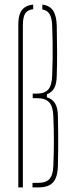

<svg xmlns="http://www.w3.org/2000/svg" viewBox="-20 -819 324 839"><path d="M60 0V-709Q60 -738 66.2 -756.8Q72.5 -775.5 87 -786Q101.5 -796.5 125 -799V-779Q99.5 -775.5 89.8 -759.5Q80 -743.5 80 -709V0ZM122 0V-20H147Q181 -20 196.2 -37Q211.5 -54 213 -93Q215.5 -151.5 215.5 -202.5Q215.5 -253.5 213 -312Q211.5 -354 194.8 -372Q178 -390 141 -390H123V-410H141Q175.5 -410 191 -428Q206.5 -446 208 -488Q209.5 -527 210 -562.2Q210.5 -597.5 210 -632.8Q209.5 -668 208 -707Q207 -739.5 197.2 -756.5Q187.5 -773.5 165 -778V-799Q198 -794.5 212.2 -772.5Q226.5 -750.5 228 -707Q229.5 -637.5 229.5 -586.5Q229.5 -535.5 228 -488Q227.5 -453.5 217.2 -434.5Q207 -415.5 185 -407V-394Q209 -386.5 220.8 -367Q232.5 -347.5 233 -312Q234 -272.5 234.2 -237.2Q234.5 -202 234.2 -167Q234 -132 233 -93Q232 -60 223 -39.5Q214 -19 195.2 -9.5Q176.5 0 147 0Z"/></svg>

Font: Big Shoulders Stencil Thin
Style: Regular
Weight: 100
Designer: Patric King
Foundry: XO Type Co
Version: Version 2.001